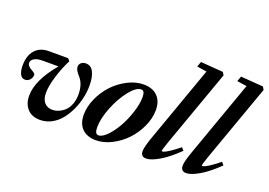

<svg xmlns="http://www.w3.org/2000/svg" viewBox="-103 -1003 1809 1291"><g transform="rotate(20 801.5 -357.0)"><path d="M258.3 11.2Q199.2 11.2 167 -24.4Q134.8 -60.1 134.8 -117.7Q134.8 -229 252.9 -369.6H141.6Q100.6 -369.6 79.8 -356.9Q59.1 -344.2 59.1 -325.2Q59.1 -313 68.4 -302.7Q77.6 -292.5 89.1 -286.6Q100.6 -280.8 109.9 -273.7Q119.1 -266.6 119.1 -259.8Q119.1 -239.7 105.2 -224.1Q91.3 -208.5 71.3 -208.5Q48.3 -208.5 36.1 -231.2Q23.9 -253.9 23.9 -293Q23.9 -364.3 59.1 -404.1Q94.2 -443.8 156.7 -443.8H294.9L309.6 -427.2Q276.4 -361.8 255.4 -291.5Q234.4 -221.2 234.4 -173.3Q234.4 -129.4 255.4 -105.2Q276.4 -81.1 312 -81.1Q335 -81.1 357.4 -90.3Q379.9 -99.6 399.7 -117.7Q419.4 -135.7 431.6 -167.2Q443.8 -198.7 443.8 -238.3Q443.8 -312 405.3 -354.5Q374 -388.2 374 -412.1Q374 -429.2 386.7 -440.4Q399.4 -451.7 419.9 -451.7Q457.5 -451.7 475.3 -415.5Q493.2 -379.4 493.2 -319.8Q493.2 -277.3 483.6 -232.2Q474.1 -187 454.1 -143.3Q434.1 -99.6 406.7 -65.2Q379.4 -30.8 340.8 -9.8Q302.2 11.2 258.3 11.2Z M657.7 11.2Q594.7 11.2 559.1 -23.9Q523.4 -59.1 523.4 -123Q523.4 -181.6 550.8 -241.9Q578.1 -302.2 621.3 -347.9Q664.6 -393.6 721.4 -422.6Q778.3 -451.7 833.5 -451.7Q897.5 -451.7 933.1 -416.3Q968.8 -380.9 968.8 -316.9Q968.8 -258.3 941.2 -198.2Q913.6 -138.2 870.4 -92.5Q827.1 -46.9 770.3 -17.8Q713.4 11.2 657.7 11.2ZM663.1 -25.9Q689.9 -25.9 724.1 -61Q758.3 -96.2 786.9 -147.2Q815.4 -198.2 835.2 -259.5Q855 -320.8 855 -368.7Q855 -414.6 829.6 -414.6Q793.9 -414.6 748 -357.2Q702.1 -299.8 669.7 -218.5Q637.2 -137.2 637.2 -73.7Q637.2 -25.9 663.1 -25.9Z M1017.6 11.2Q979 11.2 979 -28.8Q979 -60.1 1009.3 -143.1L1199.7 -677.7L1129.9 -688L1143.1 -725.1L1304.2 -712.9L1316.4 -692.4L1120.6 -144Q1099.6 -83.5 1099.6 -74.7Q1099.6 -70.8 1104.5 -70.8Q1109.9 -70.8 1122.6 -76.4Q1135.3 -82 1161.4 -99.6Q1187.5 -117.2 1219.2 -143.1L1236.3 -123.5Q1168 -56.6 1110.1 -22.7Q1052.2 11.2 1017.6 11.2Z M1304.2 11.2Q1265.6 11.2 1265.6 -28.8Q1265.6 -60.1 1295.9 -143.1L1486.3 -677.7L1416.5 -688L1429.7 -725.1L1590.8 -712.9L1603 -692.4L1407.2 -144Q1386.2 -83.5 1386.2 -74.7Q1386.2 -70.8 1391.1 -70.8Q1396.5 -70.8 1409.2 -76.4Q1421.9 -82 1448 -99.6Q1474.1 -117.2 1505.9 -143.1L1522.9 -123.5Q1454.6 -56.6 1396.7 -22.7Q1338.9 11.2 1304.2 11.2Z"/></g></svg>

Font: Elstob 10pt
Style: Bold Italic
Weight: 700
Italic angle: -20°
Designer: Peter S. Baker
Version: Version 1.015